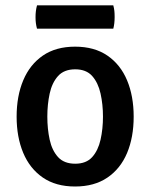

<svg xmlns="http://www.w3.org/2000/svg" viewBox="-20 -682 560 716"><path d="M478.5 -247Q478.5 -170 453.8 -111.2Q429 -52.5 380.2 -19.5Q331.5 13.5 260 13.5Q188 13.5 139.5 -20Q91 -53.5 66.5 -112.2Q42 -171 42 -247Q42 -324 66.8 -382.8Q91.5 -441.5 140 -474.8Q188.5 -508 260 -508Q332 -508 380.8 -474.5Q429.5 -441 454 -382.2Q478.5 -323.5 478.5 -247ZM156.5 -247Q156.5 -201.5 165.2 -161.2Q174 -121 196.5 -96.2Q219 -71.5 260.5 -71.5Q301.5 -71.5 323.8 -96.2Q346 -121 355 -161.2Q364 -201.5 364 -247Q364 -292.5 355 -333Q346 -373.5 323.8 -398.5Q301.5 -423.5 260.5 -423.5Q219 -423.5 196.5 -398.5Q174 -373.5 165.2 -333Q156.5 -292.5 156.5 -247ZM118 -575Q115 -586 113.8 -595.8Q112.5 -605.5 112.5 -618Q112.5 -630.5 113.8 -640.5Q115 -650.5 118 -662H402.5Q405.5 -650.5 406.5 -641.2Q407.5 -632 407.5 -618.5Q407.5 -594 402.5 -575Z"/></svg>

Font: Signika Negative Light Medium
Style: Regular
Weight: 500
Version: Version 2.001